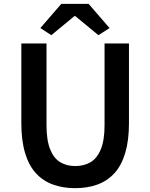

<svg xmlns="http://www.w3.org/2000/svg" viewBox="-20 -965 780 999"><path d="M371 14Q307 14 255 -5Q203 -24 166.5 -64Q130 -104 110.5 -169Q91 -234 91 -324V-739H222V-314Q222 -235 241 -188Q260 -141 293.5 -121Q327 -101 371 -101Q417 -101 451 -121Q485 -141 504.5 -188Q524 -235 524 -314V-739H651V-324Q651 -234 631.5 -169Q612 -104 575.5 -64Q539 -24 487.5 -5Q436 14 371 14ZM247 -782 190 -819 299 -945H441L550 -819L492 -782L372 -881H367Z"/></svg>

Font: Noto Sans SC Thin SemiBold
Style: Regular
Weight: 600
Version: Version 2.004-H2;hotconv 1.0.118;makeotfexe 2.5.65603